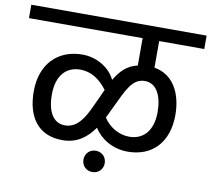

<svg xmlns="http://www.w3.org/2000/svg" viewBox="-103 -784 1057 960"><g transform="rotate(10 425.0 -303.5)"><path d="M-20 -689V-621H557V-482C503 -470 471 -436 443 -389C412 -453 342 -488 276 -488C151 -488 67 -404 67 -265C67 -137 125 -49 250 -49C325 -49 373 -88 410 -140C442 -89 504 -49 581 -49C706 -49 785 -132 785 -270C785 -381 738 -470 641 -486V-621H870V-689ZM159 -265C159 -363 208 -412 278 -412C334 -412 378 -382 415 -333C408 -319 402 -304 395 -289C359 -212 327 -124 250 -124C190 -124 159 -178 159 -265ZM445 -198C456 -220 466 -242 476 -263C518 -351 543 -412 606 -412C667 -412 695 -349 695 -270C695 -173 646 -124 576 -124C522 -124 473 -155 445 -198ZM425 82C456 82 479 59 479 28C479 -3 456 -26 425 -26C394 -26 371 -3 371 28C371 59 394 82 425 82Z"/></g></svg>

Font: FiraGO Unicode
Style: Regular
Weight: 400
Designer: bBox Type
Foundry: bBox Type GmbH
Version: Version 1.001;PS 001.001;hotconv 1.0.88;makeotf.lib2.5.64775